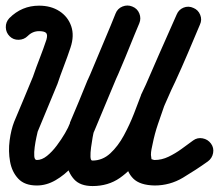

<svg xmlns="http://www.w3.org/2000/svg" viewBox="-38 -610 773 678"><path d="M-4 -482Q-17 -495 -17.5 -513.5Q-18 -532 -5 -546Q39 -590 100 -590Q142 -590 172 -570.5Q202 -551 213.5 -517.5Q225 -484 211 -442Q200 -409 187.5 -376.5Q175 -344 164 -311Q164 -311 163 -310Q163 -309 163 -309Q146 -268 129 -227Q112 -186 95 -145Q94 -141 90.5 -125Q87 -109 84.5 -90.5Q82 -72 83 -58.5Q84 -45 92 -45Q110 -45 128 -59.5Q146 -74 162.5 -96Q179 -118 191.5 -139.5Q204 -161 209 -175Q209 -175 209 -176Q209 -177 209 -177Q225 -214 240 -250.5Q255 -287 270 -324Q270 -324 270 -325Q271 -326 271 -326Q298 -384 322 -443.5Q346 -503 370 -562Q377 -580 394.5 -587Q412 -594 429 -587Q446 -580 453.5 -563Q461 -546 454 -529Q429 -468 404.5 -407.5Q380 -347 352 -288Q352 -288 353 -289Q353 -290 353 -290Q338 -253 323 -216.5Q308 -180 293 -143Q293 -143 293 -144Q293 -145 293 -145Q283 -115 263 -82.5Q243 -50 216.5 -21Q190 8 158 26.5Q126 45 92 45Q49 45 26.5 21Q4 -3 -2.5 -39.5Q-9 -76 -4 -114Q1 -152 12 -180Q29 -220 46 -261Q63 -302 80 -343Q80 -343 79 -342Q79 -341 79 -341Q90 -373 102.5 -405Q115 -437 126 -470Q131 -488 124.5 -494Q118 -500 100 -500Q77 -500 60 -483Q47 -470 28 -469.5Q9 -469 -4 -482ZM371 -563Q378 -580 395 -587Q412 -594 429 -587Q447 -580 454 -562.5Q461 -545 454 -528Q414 -432 374 -336.5Q334 -241 294 -145Q294 -145 294 -146Q294 -147 294 -147Q292 -141 289 -124.5Q286 -108 283.5 -89Q281 -70 281.5 -56.5Q282 -43 288 -43Q324 -43 351.5 -68.5Q379 -94 399.5 -132Q420 -170 435 -208.5Q450 -247 460 -274Q460 -274 460 -275Q461 -277 461 -277Q471 -298 480.5 -318.5Q490 -339 499 -360Q499 -360 499 -360Q499 -360 499 -360Q499 -360 499 -360Q499 -360 499 -360Q522 -409 543 -459Q564 -509 586 -559Q586 -559 586 -559Q586 -559 586 -559Q593 -576 610 -583Q627 -590 645 -582Q662 -575 669 -557.5Q676 -540 668 -523Q647 -473 625.5 -422.5Q604 -372 581 -322Q581 -322 581 -322Q581 -322 581 -322Q581 -322 581 -322Q571 -302 561.5 -281Q552 -260 543 -239Q543 -239 543 -241Q544 -243 544 -243Q528 -199 507 -149Q486 -99 456 -54.5Q426 -10 385 18.5Q344 47 289 47Q245 47 223.5 23Q202 -1 196 -37.5Q190 -74 195 -112Q200 -150 210 -177Q210 -177 210 -178Q210 -179 210 -179Q250 -275 290.5 -371Q331 -467 371 -563Q371 -563 371 -563Q371 -563 371 -563ZM586 -559Q593 -576 610.5 -583Q628 -590 645 -582Q662 -575 669 -557.5Q676 -540 668 -523Q637 -451 605.5 -379.5Q574 -308 542 -236Q542 -236 543 -237Q543 -239 543 -239Q531 -205 519.5 -171Q508 -137 501 -102Q499 -93 497 -83Q495 -73 495 -63Q495 -60 496.5 -51.5Q498 -43 494 -47Q492 -50 498.5 -47.5Q505 -45 508 -45Q533 -45 557 -56.5Q581 -68 603 -84Q625 -100 644 -114Q644 -114 644 -114Q644 -114 644 -114Q659 -125 677.5 -121.5Q696 -118 707 -103Q718 -88 714.5 -69.5Q711 -51 696 -40Q654 -10 608 17.5Q562 45 508 45Q456 44 432.5 20.5Q409 -3 406 -41Q403 -79 412.5 -121.5Q422 -164 435.5 -203.5Q449 -243 459 -269Q459 -269 459 -271Q460 -272 460 -272Q491 -344 522.5 -415.5Q554 -487 586 -559Q586 -559 586 -559Q586 -559 586 -559Z"/></svg>

Font: FRB American Cursive Black
Style: Bold Italic
Weight: 900
Italic angle: -25°
Version: Version 2.0;Modular Font Editor K font №1